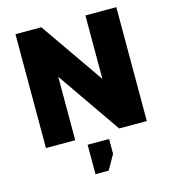

<svg xmlns="http://www.w3.org/2000/svg" viewBox="-131 -807 1023 1140"><g transform="rotate(-15 380.0 -237.0)"><path d="M70 0V-700H229L500 -310V-700H690V0H520L250 -390V0ZM314 226V45H446V136L395 226Z"/></g></svg>

Font: Golos Text
Style: Bold
Weight: 700
Designer: A.Korolkova, Vitaly Kuzmin
Foundry: ParaType Ltd
Version: Version 2.004